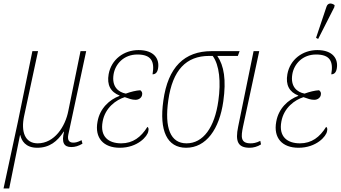

<svg xmlns="http://www.w3.org/2000/svg" viewBox="-61 -825 1925 1085"><path d="M-41 240H-9L52 -61H54C60 -32 82 10 149 10C219 10 263 -26 299 -81H301C286 -21 299 6 342 6C363 6 383 0 405 -13L400 -33C377 -21 365 -19 353 -19C329 -19 319 -34 325 -64L426 -536H394L325 -198C308 -110 247 -15 152 -15C79 -15 57 -82 75 -168L154 -536H122L40 -136Z M616 10C717 10 773 -55 777 -83C781 -98 777 -105 772 -108C736 -50 690 -15 624 -15C553 -15 503 -52 519 -138C533 -217 596 -261 644 -276C670 -267 684 -261 705 -261C725 -261 740 -274 742 -289C745 -303 739 -309 732 -315C709 -314 677 -306 650 -296C608 -304 569 -335 581 -406C591 -464 639 -517 715 -517C794 -517 814 -478 801 -405C817 -405 828 -415 832 -437C842 -492 810 -542 722 -542C639 -542 568 -489 553 -406C542 -345 564 -305 615 -285L614 -283C558 -262 503 -213 490 -137C473 -45 524 10 616 10Z M991 10C1104 10 1179 -95 1201 -253C1218 -373 1205 -454 1167 -509H1283L1293 -536H1135C981 -536 888 -446 862 -256C838 -86 883 10 991 10ZM993 -15C902 -15 868 -102 890 -258C914 -429 991 -509 1121 -509H1141C1179 -457 1188 -362 1173 -256C1152 -104 1087 -15 993 -15Z M1350 10C1370 10 1394 4 1414 -9L1410 -29C1387 -17 1369 -15 1355 -15C1297 -15 1301 -53 1312 -108L1404 -536H1372L1285 -110C1267 -25 1284 10 1350 10Z M1737 -605 1828 -784 1830 -796C1814 -808 1792 -811 1784 -787L1725 -611ZM1626 10C1727 10 1783 -55 1787 -83C1791 -98 1787 -105 1782 -108C1746 -50 1700 -15 1634 -15C1563 -15 1513 -52 1529 -138C1543 -217 1606 -261 1654 -276C1680 -267 1694 -261 1715 -261C1735 -261 1750 -274 1752 -289C1755 -303 1749 -309 1742 -315C1719 -314 1687 -306 1660 -296C1618 -304 1579 -335 1591 -406C1601 -464 1649 -517 1725 -517C1804 -517 1824 -478 1811 -405C1827 -405 1838 -415 1842 -437C1852 -492 1820 -542 1732 -542C1649 -542 1578 -489 1563 -406C1552 -345 1574 -305 1625 -285L1624 -283C1568 -262 1513 -213 1500 -137C1483 -45 1534 10 1626 10Z"/></svg>

Font: Noto Serif Condensed Thin
Style: Italic
Weight: 100
Width: 3
Italic angle: -12°
Designer: Monotype Design Team
Foundry: Monotype Imaging Inc.
Version: Version 2.013